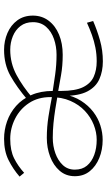

<svg xmlns="http://www.w3.org/2000/svg" viewBox="194 -718 537 966"><g transform="rotate(90 463.0 -235.5)"><path d="M679 13Q634 13 591 -2Q548 -17 513.5 -47.5Q479 -78 458.5 -124.5Q438 -171 438 -233V-273Q438 -346 419 -384.5Q400 -423 366.5 -438Q333 -453 289 -453Q253 -453 220 -446.5Q187 -440 156.5 -429Q126 -418 95 -404L86 -435Q132 -455 183 -469.5Q234 -484 289 -484Q339 -484 378.5 -466.5Q418 -449 440.5 -406Q463 -363 463 -286H454Q464 -337 487.5 -374Q511 -411 543 -435.5Q575 -460 611.5 -471.5Q648 -483 684 -483Q734 -483 775.5 -466Q817 -449 842 -418Q867 -387 867 -343Q867 -298 839.5 -266.5Q812 -235 768 -218.5Q724 -202 674 -202Q619 -202 566 -210.5Q513 -219 462 -229V-256Q496 -250 531 -244.5Q566 -239 601.5 -235.5Q637 -232 674 -232Q715 -232 751.5 -245Q788 -258 811 -282.5Q834 -307 834 -343Q834 -380 814 -404Q794 -428 760 -440.5Q726 -453 684 -453Q646 -453 608 -438Q570 -423 538.5 -393.5Q507 -364 488 -320.5Q469 -277 469 -220Q469 -158 499 -112.5Q529 -67 577.5 -42.5Q626 -18 679 -18Q738 -18 777 -37.5Q816 -57 850 -88L869 -65Q831 -32 786 -9.5Q741 13 679 13ZM231 13Q186 13 146.5 -4Q107 -21 83 -53.5Q59 -86 59 -132Q59 -177 84.5 -211Q110 -245 154.5 -263.5Q199 -282 256 -282Q312 -282 359 -273.5Q406 -265 457 -256V-229Q406 -237 356 -244Q306 -251 256 -251Q214 -251 176.5 -238Q139 -225 115.5 -198.5Q92 -172 92 -132Q92 -95 111.5 -69.5Q131 -44 163 -31Q195 -18 231 -18Q299 -18 357.5 -49.5Q416 -81 473 -130L484 -106Q419 -51 362 -19Q305 13 231 13Z"/></g></svg>

Font: BioRhyme ExtraLight
Style: Regular
Weight: 250
Designer: Aoife Mooney
Foundry: Aoife Mooney Type
Version: Version 1.600;gftools[0.9.33]